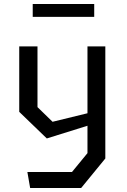

<svg xmlns="http://www.w3.org/2000/svg" viewBox="-20 -748 640 968"><path d="M132 200 118 119H343L421 24V-114L216 -50L77 -184V-514H169V-208L245 -134L421 -177V-514H511V51L389 200ZM145 -663V-728H455V-663Z"/></svg>

Font: Moralerspace Krypton JPDOC
Style: Regular
Weight: 400
Version: v0.0.6; ttfautohint (v1.8.4.7-5d5b-dirty) -l 6 -r 45 -G 200 